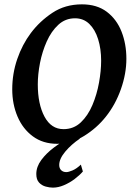

<svg xmlns="http://www.w3.org/2000/svg" viewBox="-20 -650 612 888"><path d="M564.5 -377.9Q564.5 -309.1 539.1 -237.3Q513.7 -165.5 469.2 -109.9Q427.7 -57.6 368.9 -21.2Q310.1 15.1 244.6 15.1Q178.7 15.1 132.1 -19.3Q85.4 -53.7 61 -111.1Q36.6 -168.5 36.6 -236.8Q36.6 -309.6 59.8 -377Q83 -444.3 122.6 -497.1Q163.6 -551.8 222.4 -590.8Q281.2 -629.9 358.9 -629.9Q428.2 -629.9 473.9 -595.5Q519.5 -561 542 -503.9Q564.5 -446.8 564.5 -377.9ZM447.8 -369.1Q447.8 -424.3 433.8 -468.8Q419.9 -513.2 393.1 -539.3Q366.2 -565.4 327.1 -565.4Q282.2 -565.4 249.8 -535.4Q217.3 -505.4 196.3 -458.5Q175.3 -411.6 165 -358.9Q154.8 -306.2 154.8 -259.8Q154.8 -168.5 185.8 -110.6Q216.8 -52.7 273.9 -52.7Q320.8 -52.7 353.8 -84Q386.7 -115.2 407.5 -164.3Q428.2 -213.4 438 -268.1Q447.8 -322.8 447.8 -369.1ZM363.3 143.1Q348.1 160.6 325.2 178Q302.2 195.3 275.9 206.5Q249.5 217.8 224.6 217.8Q209.5 217.8 191.4 212.9Q173.3 208 160.6 194.3Q147.9 180.7 147.9 154.8Q147.9 121.1 171.1 89.8Q194.3 58.6 229.2 32.5Q264.2 6.3 300.3 -12.2L350.1 -9.3Q310.1 17.6 282 51Q253.9 84.5 253.9 112.8Q253.9 128.4 262.9 137.2Q272 146 286.6 146Q296.9 146 315.4 138.2Q334 130.4 354 111.3Z"/></svg>

Font: Gentium Plus
Style: Bold Italic
Weight: 700
Italic angle: -8°
Designer: Victor Gaultney, Annie Olsen, Iska Routamaa, Becca Hirsbrunner
Foundry: SIL International
Version: Version 6.101